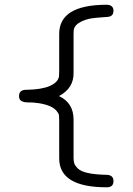

<svg xmlns="http://www.w3.org/2000/svg" viewBox="-20 -714 565 817"><path d="M61 -305.2Q61 -332 91.8 -332H95.2Q156.2 -333 191.2 -347.9Q226.1 -362.8 231 -388.2Q231.9 -395 231.9 -410.2V-569.8Q231.9 -692.9 432.1 -693.8Q462.9 -693.8 462.9 -668Q462.9 -647.9 444.8 -643.1Q441.9 -642.1 418 -640.6Q394 -639.2 370.6 -636Q347.2 -632.8 324 -621.3Q300.8 -609.9 294.9 -591.8Q293 -586.9 293 -566.9V-405.8Q294.9 -338.9 231 -305.2Q293 -276.4 293 -205.1V-43Q293 -28.8 295.9 -19.3Q298.8 -9.8 311 2.7Q323.2 15.1 353.5 22Q383.8 28.8 431.2 29.8Q463.4 29.8 462.9 57.1Q462.9 83 434.1 83Q231.9 83 231.9 -40V-202.1Q231.9 -216.3 231 -223.6Q230 -231 220.9 -241.9Q211.9 -252.9 194.8 -261.2Q171.9 -271 145 -274.9Q118.2 -278.8 101.1 -278.3Q84 -277.8 72.5 -283.4Q61 -289.1 61 -305.2Z"/></svg>

Font: CMU Typewriter Text
Style: Light
Weight: 200
Version: Version 0.7.0